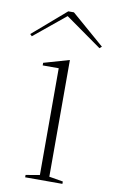

<svg xmlns="http://www.w3.org/2000/svg" viewBox="-103 -758 470 802"><g transform="rotate(10 132.0 -357.0)"><path d="M63 0V-10L122 -20V-473H54V-484L162 -515V-20L221 -10V0ZM-12 -585 -20 -593 120 -714H144L284 -593L275 -585L121 -694Z"/></g></svg>

Font: Kalnia ExtraLight
Style: Regular
Weight: 250
Designer: Frida Medrano
Foundry: Frida Medrano
Version: Version 1.105